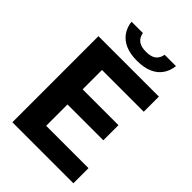

<svg xmlns="http://www.w3.org/2000/svg" viewBox="-270 -1056 1167 1167"><g transform="rotate(45 313.5 -472.0)"><path d="M66.5 0V-740H586V-610H227V-130H591V0ZM163 -313.5V-443.5H535V-313.5ZM338 -799.5Q278.5 -799.5 237.8 -817.5Q197 -835.5 174.2 -868.2Q151.5 -901 146.5 -944.5H244Q249.5 -912 271.8 -894.5Q294 -877 338 -877Q382 -877 403.8 -894.5Q425.5 -912 431 -944.5H528.5Q523.5 -900.5 501 -868Q478.5 -835.5 438 -817.5Q397.5 -799.5 338 -799.5Z"/></g></svg>

Font: Encode Sans SC Condensed Thin
Style: Bold
Weight: 700
Version: Version 3.002